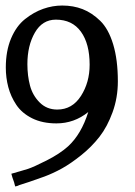

<svg xmlns="http://www.w3.org/2000/svg" viewBox="-20 -654 487 694"><path d="M182 -583Q133 -583 106 -536Q79 -489 79 -422Q79 -380 88.5 -344.5Q98 -309 123.5 -283.5Q149 -258 187 -258Q241 -258 272.5 -307Q304 -356 304 -420Q304 -496 272.5 -539.5Q241 -583 182 -583ZM184 -208Q133 -208 96 -226.5Q59 -245 39 -275Q19 -305 10 -339Q1 -373 1 -410Q1 -470 20 -515Q39 -560 70.5 -585Q102 -610 136 -622Q170 -634 205 -634Q245 -634 278.5 -621Q312 -608 342 -579Q372 -550 389 -494Q406 -438 406 -360Q406 -301 387 -248.5Q368 -196 339.5 -159.5Q311 -123 273.5 -93Q236 -63 204.5 -45.5Q173 -28 141 -16Q77 7 50 15L43 18L35 20L33 13L31 5Q27 -6 25 -12L23 -19L21 -26L28 -28L36 -30Q38 -31 43.5 -32.5Q49 -34 49 -34Q61 -37 81 -43.5Q101 -50 148.5 -74Q196 -98 226 -125Q274 -169 299 -249Q248 -208 184 -208Z"/></svg>

Font: Loyal Sans
Style: Boldv1
Weight: 700
Version: Version 001.000